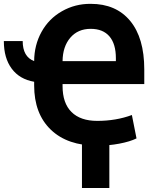

<svg xmlns="http://www.w3.org/2000/svg" viewBox="-33 -740 810 990"><path d="M468.3 11.2Q314.9 11.2 229 -71.3Q143.1 -153.8 143.1 -299.8V-318.4Q68.4 -331.1 27.6 -385.7Q-13.2 -440.4 -13.2 -528.3H84Q84 -447.3 143.1 -424.8Q143.6 -507.8 181.2 -575.7Q218.8 -643.6 286.4 -682.1Q354 -720.7 434.6 -720.2Q565.4 -720.2 638.2 -632.3Q710.9 -544.4 710.9 -381.8V-306.6H289.6V-296.4Q289.6 -208 335.7 -162.4Q381.8 -116.7 468.3 -116.7Q565.4 -116.7 647 -147L670.9 -26.4Q637.7 -9.8 582.3 0.7Q526.9 11.2 468.3 11.2ZM434.6 -591.3Q368.7 -591.3 329.6 -545.7Q290.5 -500 289.6 -424.8H564.5V-439.9Q564.5 -513.7 531.2 -552.5Q498 -591.3 434.6 -591.3ZM530.8 229.5H389.6V-44.9H530.8Z"/></svg>

Font: SteelSelectRoboto
Style: Roboto-Bold
Weight: 700
Designer: Google
Version: Version 2.137; 2017